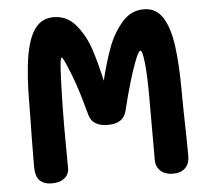

<svg xmlns="http://www.w3.org/2000/svg" viewBox="-52 -769 912 831"><g transform="rotate(-5 404.5 -353.0)"><path d="M737 -198Q739 -112 739 -64Q739 -30 720 -11.5Q701 7 667 7Q633 7 613 -11Q593 -29 593 -59V-329Q593 -427 587 -481.5Q581 -536 572 -536Q564 -536 548 -494Q532 -452 520 -411Q503 -355 485 -281Q478 -254 458 -241Q438 -228 405 -228Q338 -228 324 -277L312 -320Q298 -371 283 -415Q271 -450 253 -493Q235 -536 230 -536Q224 -536 221 -480.5Q218 -425 216 -333Q215 -297 215 -237L216 -57Q216 -30 196 -13.5Q176 3 141 3Q107 3 88.5 -15Q70 -33 70 -77L71 -203Q73 -287 73 -336Q73 -472 87 -554.5Q101 -637 131 -675Q161 -713 210 -713Q269 -713 307.5 -666Q346 -619 365.5 -560Q385 -501 403 -420Q422 -498 444 -558.5Q466 -619 505.5 -666Q545 -713 602 -713Q654 -713 683 -669.5Q712 -626 723.5 -544.5Q735 -463 735 -335Q735 -284 737 -198Z"/></g></svg>

Font: Mali
Style: Bold
Weight: 700
Designer: Kitiyaporn Chalermlarp | Katatrad Aksorn Co.,Ltd.
Foundry: Cadson Demak Co.,Ltd.
Version: Version 1.000; ttfautohint (v1.6)